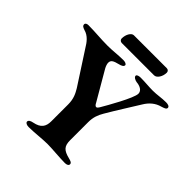

<svg xmlns="http://www.w3.org/2000/svg" viewBox="-213 -950 1108 1108"><g transform="rotate(45 341.5 -396.0)"><path d="M230 -717H494C515 -717 535 -747 535 -780C535 -789 528 -798 517 -798H248C229 -798 211 -769 211 -735C211 -726 219 -717 230 -717ZM193 6C238 6 297 -2 339 -2C379 -2 444 5 488 5C503 5 514 -1 514 -11C514 -23 501 -27 485 -31C433 -44 416 -61 416 -110V-257C416 -297 427 -325 444 -354C485 -424 522 -481 565 -551C585 -584 613 -609 652 -619C667 -624 683 -628 683 -640C683 -652 668 -656 653 -656C616 -656 586 -649 551 -649C516 -649 487 -653 449 -653C435 -653 420 -649 420 -640C420 -629 437 -620 451 -618C477 -616 505 -604 505 -578C505 -542 425 -403 405 -369C398 -357 393 -351 387 -351C382 -351 375 -356 369 -369L266 -546C259 -559 255 -572 255 -581C255 -603 270 -610 306 -619C320 -622 335 -629 335 -640C335 -649 320 -654 308 -654C263 -654 226 -648 183 -648C125 -648 78 -654 21 -654C10 -654 0 -649 0 -640C0 -627 10 -623 24 -618C63 -608 85 -576 102 -548L231 -349C247 -322 262 -294 262 -248V-110C262 -67 245 -41 194 -31C178 -28 164 -22 164 -10C164 -1 176 6 193 6Z"/></g></svg>

Font: EB Garamond
Style: Bold
Weight: 700
Designer: Georg Duffner and Octavio Pardo
Foundry: Georg Duffner
Version: Version 1.000;PS 001.000;hotconv 1.0.88;makeotf.lib2.5.64775